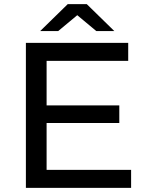

<svg xmlns="http://www.w3.org/2000/svg" viewBox="-20 -907 710 927"><path d="M196 -398H556V-313H196ZM205 -87H613V0H105V-700H599V-613H205ZM174 -757 307 -887H399L532 -757H445L313 -867H393L261 -757Z"/></svg>

Font: MOST Montserrat Medium
Style: Regular
Weight: 500
Designer: Julieta Ulanovsky
Foundry: Julieta Ulanovsky
Version: Version 8.000;March 11, 2024;FontCreator 15.0.0.2926 64-bit